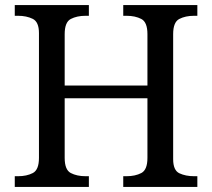

<svg xmlns="http://www.w3.org/2000/svg" viewBox="-20 -734 833 754"><path d="M38 0V-42H51Q85 -42 109 -54.5Q133 -67 133 -114V-604Q133 -648 108.5 -660Q84 -672 51 -672H38V-714H329V-672H316Q282 -672 258 -659.5Q234 -647 234 -600V-398H559V-600Q559 -647 535 -659.5Q511 -672 477 -672H464V-714H755V-672H742Q708 -672 684 -659.5Q660 -647 660 -600V-109Q660 -65 684.5 -53.5Q709 -42 742 -42H755V0H464V-42H477Q511 -42 535 -54.5Q559 -67 559 -114V-348H234V-114Q234 -67 258 -54.5Q282 -42 316 -42H329V0Z"/></svg>

Font: Noto Serif Makasar
Style: Regular
Weight: 400
Designer: Sérgio Martins
Version: Version 1.001; ttfautohint (v1.8.4.7-5d5b)